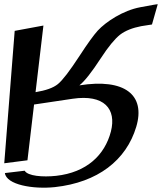

<svg xmlns="http://www.w3.org/2000/svg" viewBox="-52 -733 761 902"><path d="M321 -332C346 -352 379 -394 422 -460C457 -514 488 -551 512 -570C537 -589 570 -602 611 -610C616 -611 657 -617 662 -618L689 -713C688 -714 661 -709 607 -699C526 -684 446 -631 407 -589C388 -568 359 -528 322 -471C275 -399 242 -356 220 -338C198 -320 163 -308 115 -300L152 -613L17 -588L-32 34L77 20L108 -242L289 -269C438 -291 496 -221 469 -115C440 -4 355 77 212 93C149 100 78 94 64 69L-29 80C-22 135 103 157 206 146C407 124 541 20 588 -137C633 -287 534 -366 321 -332Z"/></svg>

Font: Gamestation Warped
Style: Italic
Weight: 400
Designer: Jonas Hecksher
Foundry: Jonas Hecksher, Playtypeª, e-types AS
Version: Version 1.003